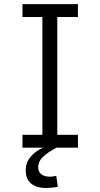

<svg xmlns="http://www.w3.org/2000/svg" viewBox="-20 -721 489 938"><path d="M187 -700.2H259.9V0H187ZM360.6 -700.8V-638.1H89.8V-700.8ZM360.6 -62.4 361 0.4H89.8V-62.4ZM205.2 197.3Q157.2 197.3 131.5 175.2Q105.7 153.1 105.7 111.5Q105.7 72.1 130.7 43.6Q155.6 15 192 0H256.8Q212.5 23.4 189.5 45.7Q166.5 68 166.5 95.3Q166.5 118 181.7 130.2Q196.9 142.3 225.5 142.3Q232.3 142.3 255 138.3L262.3 192Q231.7 197.3 205.2 197.3Z"/></svg>

Font: DavidDev Light
Style: Regular
Weight: 300
Designer: David.dev
Foundry: David.dev
Version: Version 1.001;FEAKit 1.0